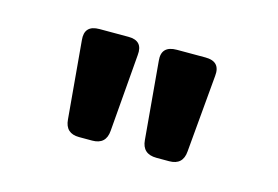

<svg xmlns="http://www.w3.org/2000/svg" viewBox="-43 -752 509 352"><g transform="rotate(15 211.0 -575.5)"><path d="M272 -475Q245 -475 243 -501L230 -648Q227 -676 257 -676H311Q340 -676 337 -648L324 -501Q322 -475 296 -475ZM125 -475Q99 -475 97 -501L84 -648Q81 -676 110 -676H165Q193 -676 190 -648L178 -501Q176 -475 150 -475Z"/></g></svg>

Font: Pitagon Sans
Style: Bold
Weight: 700
Designer: Travis Tran
Foundry: Pitagon
Version: Version 1.001; ttfautohint (v1.8.4.7-5d5b);gftools[0.9.26]